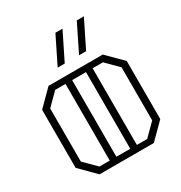

<svg xmlns="http://www.w3.org/2000/svg" viewBox="-195 -989 1063 1128"><g transform="rotate(-30 337.0 -425.0)"><path d="M301 -666H253L344 -850H392ZM446 -666H398L489 -850H537ZM624 -497V-103L521 0H153L50 -103V-497L153 -600H521ZM175 -40H245V-560H175L95 -480V-120ZM290 -560V-40H384V-560ZM579 -480 499 -560H429V-40H499L579 -120Z"/></g></svg>

Font: Kumar One Outline
Style: Regular
Weight: 400
Designer: Parimal Parmar
Foundry: Indian Type Foundry
Version: Version 1.000;PS 1.000;hotconv 1.0.88;makeotf.lib2.5.647800